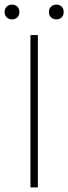

<svg xmlns="http://www.w3.org/2000/svg" viewBox="-32 -812 296 832"><path d="M100 0V-660H132V0ZM20 -728Q7 -728 -2.5 -736.5Q-12 -745 -12 -760Q-12 -775 -2.5 -783.5Q7 -792 20 -792Q34 -792 43 -783.5Q52 -775 52 -760Q52 -745 43 -736.5Q34 -728 20 -728ZM212 -728Q199 -728 189.5 -736.5Q180 -745 180 -760Q180 -775 189.5 -783.5Q199 -792 212 -792Q226 -792 235 -783.5Q244 -775 244 -760Q244 -745 235 -736.5Q226 -728 212 -728Z"/></svg>

Font: Source Sans Variable
Style: Regular
Weight: 200
Designer: Paul D. Hunt
Foundry: Adobe Systems Incorporated
Version: Version 3.006;hotconv 1.0.111;makeotfexe 2.5.65597